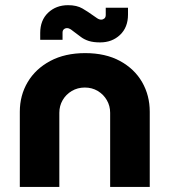

<svg xmlns="http://www.w3.org/2000/svg" viewBox="-20 -733 661 753"><path d="M57.7 0V-294.7Q57.7 -359 88.7 -411.2Q119.7 -463.3 177.3 -494Q235 -524.7 314 -524.7Q393.7 -524.7 450.3 -494Q507 -463.3 537.2 -411.2Q567.3 -359 567.3 -294.7V0H412V-290.7Q412 -317.7 399 -340.2Q386 -362.7 363.5 -376.2Q341 -389.7 312.7 -389.7Q284.3 -389.7 261.5 -376.2Q238.7 -362.7 225.7 -340.2Q212.7 -317.7 212.7 -290.7V0ZM372.7 -566.7Q346.3 -566.7 328.5 -572.3Q310.7 -578 298.3 -587.3Q286 -596.7 273.7 -605.7Q265.3 -612.7 257.8 -617.7Q250.3 -622.7 242.7 -622.7Q235.7 -622.7 230.5 -618.2Q225.3 -613.7 225.3 -605.3V-577H137.7V-603.7Q137.7 -653.7 168.8 -683.2Q200 -712.7 247 -712.7Q281.3 -712.7 303.7 -699.5Q326 -686.3 343.3 -673.7Q352 -667.7 360.5 -661.8Q369 -656 376.7 -656Q383.7 -656 389.2 -660.5Q394.7 -665 394.7 -674.7V-702.7H482V-675.7Q482 -625.7 450.8 -596.2Q419.7 -566.7 372.7 -566.7Z"/></svg>

Font: MuseoModerno Thin
Style: Regular
Weight: 100
Designer: Pablo Cosgaya, Héctor Gatti, Marcela Romero, and the Authors of The MuseoModerno Project.
Foundry: Omnibus-Type Team
Version: Version 1.003